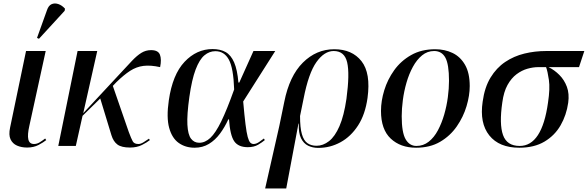

<svg xmlns="http://www.w3.org/2000/svg" viewBox="-20 -824 3319 1084"><path d="M133 9Q101 9 76 -2Q51 -13 39.5 -37.5Q28 -62 37 -104L127 -536H238L146 -115Q134 -63 140 -37Q146 -11 172 -11Q189 -11 205 -21Q221 -31 235 -42L241 -33Q225 -20 197.5 -5.5Q170 9 133 9ZM200 -605 189 -610 245 -766Q254 -793 271.5 -800.5Q289 -808 309.5 -801Q330 -794 347 -775L345 -763Z M309 0 418 -536H529L450 -185L664 -415Q699 -453 726 -481.5Q753 -510 778 -525.5Q803 -541 833 -541Q873 -541 883 -515Q893 -489 884 -445Q830 -457 790 -452Q750 -447 714.5 -424Q679 -401 637 -360L617 -339L707 -79Q721 -41 729.5 -26Q738 -11 761 -11Q775 -11 790.5 -21Q806 -31 821 -41L826 -33Q810 -20 781.5 -5.5Q753 9 714 9Q666 9 643 -8Q620 -25 609 -61L546 -268L446 -170L408 0Z M1079 10Q1027 10 989 -17Q951 -44 935 -102.5Q919 -161 933 -257Q954 -403 1022 -475Q1090 -547 1180 -547Q1224 -547 1254 -530Q1284 -513 1302 -471.5Q1320 -430 1326 -358H1331L1411 -536H1534L1353 -251Q1360 -171 1366 -123Q1372 -75 1378.5 -51Q1385 -27 1393 -19Q1401 -11 1412 -11Q1426 -11 1442.5 -22Q1459 -33 1470 -42L1475 -33Q1461 -21 1437.5 -7Q1414 7 1379 7Q1325 7 1302 -27Q1279 -61 1273 -150H1269Q1249 -106 1222 -69.5Q1195 -33 1159.5 -11.5Q1124 10 1079 10ZM1105 -18Q1138 -18 1167.5 -45.5Q1197 -73 1229 -138.5Q1261 -204 1302 -319Q1298 -440 1272 -487.5Q1246 -535 1196 -535Q1162 -535 1134 -511.5Q1106 -488 1084.5 -431.5Q1063 -375 1049 -276Q1035 -176 1038 -120Q1041 -64 1058.5 -41Q1076 -18 1105 -18Z M1477 240 1557 -113 1585 -249Q1614 -395 1690 -470.5Q1766 -546 1867 -546Q1968 -546 2021 -478.5Q2074 -411 2055 -271Q2042 -178 2001.5 -115.5Q1961 -53 1902.5 -21Q1844 11 1777 11Q1745 11 1719.5 -1.5Q1694 -14 1679.5 -43.5Q1665 -73 1667 -126H1665L1596 240ZM1767 -1Q1804 -1 1837.5 -27Q1871 -53 1896.5 -111.5Q1922 -170 1936 -266Q1955 -408 1940 -472Q1925 -536 1864 -536Q1811 -536 1766.5 -473.5Q1722 -411 1694 -267L1674 -169Q1674 -103 1684.5 -66.5Q1695 -30 1716 -15.5Q1737 -1 1767 -1Z M2329 10Q2241 10 2186 -41.5Q2131 -93 2131 -198Q2131 -254 2149.5 -314.5Q2168 -375 2205.5 -427.5Q2243 -480 2301 -513Q2359 -546 2437 -546Q2491 -546 2535 -525Q2579 -504 2605.5 -458Q2632 -412 2632 -338Q2632 -285 2614 -224.5Q2596 -164 2559 -110.5Q2522 -57 2465 -23.5Q2408 10 2329 10ZM2331 0Q2370 0 2400.5 -24Q2431 -48 2452.5 -88.5Q2474 -129 2488 -177.5Q2502 -226 2508.5 -275.5Q2515 -325 2515 -368Q2515 -461 2494.5 -498.5Q2474 -536 2431 -536Q2393 -536 2363 -511.5Q2333 -487 2311 -446.5Q2289 -406 2275 -357.5Q2261 -309 2254.5 -259.5Q2248 -210 2248 -168Q2248 -76 2270 -38Q2292 0 2331 0Z M2912 10Q2798 10 2742.5 -59.5Q2687 -129 2705 -250Q2716 -331 2749.5 -386Q2783 -441 2832 -474Q2881 -507 2940.5 -521.5Q3000 -536 3064 -536H3279L3249 -445H3077Q3110 -429 3138 -401Q3166 -373 3180.5 -334Q3195 -295 3188 -244Q3178 -174 3145 -116.5Q3112 -59 3054 -24.5Q2996 10 2912 10ZM2914 0Q3040 0 3074 -245Q3086 -324 3079 -372.5Q3072 -421 3063 -445H3019Q2990 -445 2958 -436Q2926 -427 2896.5 -405Q2867 -383 2845.5 -344.5Q2824 -306 2816 -246Q2798 -123 2820 -61.5Q2842 0 2914 0Z"/></svg>

Font: Noto Serif Display Medium
Style: Italic
Weight: 500
Italic angle: -12°
Designer: Monotype Design Team
Foundry: Monotype Imaging Inc.
Version: Version 2.009